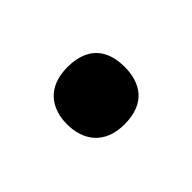

<svg xmlns="http://www.w3.org/2000/svg" viewBox="-42 -626 363 363"><g transform="rotate(45 139.5 -445.0)"><path d="M63 -445C63 -391 97 -368 139 -368C181 -368 216 -391 216 -445C216 -502 181 -522 139 -522C97 -522 63 -502 63 -445Z"/></g></svg>

Font: Noto Sans Kannada UI SemiBold
Style: Regular
Weight: 600
Designer: Jelle Bosma - Monotype Design Team
Foundry: Monotype Imaging Inc.
Version: Version 2.005